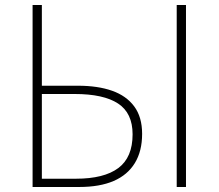

<svg xmlns="http://www.w3.org/2000/svg" viewBox="-20 -746 872 766"><path d="M110 0V-726H147V-404H291Q370 -404 427 -384Q484 -364 515.5 -321.5Q547 -279 547 -212Q547 -143 518 -95.5Q489 -48 433.5 -24Q378 0 296 0ZM147 -33H283Q395 -33 452 -75.5Q509 -118 509 -210Q509 -295 451 -333Q393 -371 278 -371H147ZM685 0V-726H722V0Z"/></svg>

Font: Noto Sans HK Thin
Style: Regular
Weight: 100
Designer: Ryoko NISHIZUKA 西塚涼子 (kana, bopomofo & ideographs); Paul D. Hunt (Latin, Greek & Cyrillic); Sandoll Communications 산돌커뮤니
Foundry: Adobe
Version: Version 2.004-H2;hotconv 1.0.118;makeotfexe 2.5.65603